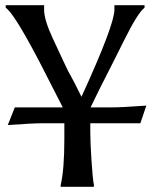

<svg xmlns="http://www.w3.org/2000/svg" viewBox="-20 -720 584 740"><path d="M294 -347Q421 -624 421 -683V-700H537V-690Q511 -671 458 -564Q449 -545 420 -488Q356 -363 329 -306H405Q449 -306 544 -313L521 -245H328V-210Q328 -175 332.5 -103Q337 -31 342 -7V0H214V-7Q228 -68 228 -183V-245H149Q104 -245 10 -238L37 -306H222L132 -482Q33 -671 2 -690V-700H150V-683Q150 -644 182.5 -574Q215 -504 231 -470Q247 -436 252 -429Q262 -412 294 -347Z"/></svg>

Font: Asul
Style: Regular
Weight: 400
Designer: Mariela Monsalve
Foundry: Mariela Monsalve
Version: Version 1.002